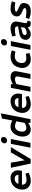

<svg xmlns="http://www.w3.org/2000/svg" viewBox="2060 -2870 818 4977"><g transform="rotate(-90 2468.5 -381.0)"><path d="M268 8Q194 8 138.5 -26.5Q83 -61 57.5 -123.5Q32 -186 48 -270Q65 -352 108 -406.5Q151 -461 212.5 -488.5Q274 -516 345 -516Q420 -516 467.5 -480.5Q515 -445 533 -387Q551 -329 538 -261L529 -220H170Q170 -178 185 -152Q200 -126 229.5 -114Q259 -102 301 -102Q327 -102 356.5 -106.5Q386 -111 417 -119L458 -130L479 -46L442 -30Q396 -11 352 -1.5Q308 8 268 8ZM187 -312H427Q426 -356 399.5 -382.5Q373 -409 325 -409Q276 -409 241 -384.5Q206 -360 187 -312Z M718 6 608 -508H742L801 -153H804L1006 -508H1144L835 6Z M1129 0 1228 -508H1354L1255 0ZM1310 -607Q1270 -607 1254 -633.5Q1238 -660 1244 -691Q1248 -710 1260 -727Q1272 -744 1292.5 -754.5Q1313 -765 1340 -765Q1378 -765 1395 -739Q1412 -713 1406 -682Q1403 -663 1391 -646Q1379 -629 1359 -618Q1339 -607 1310 -607Z M1601 8Q1542 8 1503 -16.5Q1464 -41 1443.5 -81.5Q1423 -122 1418.5 -172.5Q1414 -223 1424 -274Q1438 -343 1473 -398Q1508 -453 1559.5 -484.5Q1611 -516 1674 -516Q1706 -516 1739.5 -508Q1773 -500 1812 -481L1864 -455L1826 -427L1885 -738L2019 -770L1869 0H1773L1776 -93L1765 -114L1814 -367L1775 -382Q1759 -388 1737 -394.5Q1715 -401 1692 -401Q1658 -401 1629 -386.5Q1600 -372 1579.5 -342Q1559 -312 1550 -263Q1540 -211 1548.5 -176Q1557 -141 1582.5 -124Q1608 -107 1648 -107Q1669 -107 1690.5 -113.5Q1712 -120 1732 -131L1779 -156L1788 -69L1745 -41Q1709 -19 1671 -5.5Q1633 8 1601 8Z M2257 8Q2183 8 2127.5 -26.5Q2072 -61 2046.5 -123.5Q2021 -186 2037 -270Q2054 -352 2097 -406.5Q2140 -461 2201.5 -488.5Q2263 -516 2334 -516Q2409 -516 2456.5 -480.5Q2504 -445 2522 -387Q2540 -329 2527 -261L2518 -220H2159Q2159 -178 2174 -152Q2189 -126 2218.5 -114Q2248 -102 2290 -102Q2316 -102 2345.5 -106.5Q2375 -111 2406 -119L2447 -130L2468 -46L2431 -30Q2385 -11 2341 -1.5Q2297 8 2257 8ZM2176 -312H2416Q2415 -356 2388.5 -382.5Q2362 -409 2314 -409Q2265 -409 2230 -384.5Q2195 -360 2176 -312Z M2581 0 2680 -508H2776L2773 -425L2747 -444L2825 -483Q2854 -497 2890.5 -506.5Q2927 -516 2964 -516Q3017 -516 3052.5 -496Q3088 -476 3103.5 -440.5Q3119 -405 3110 -358L3040 0H2913L2975 -325Q2982 -360 2964 -381Q2946 -402 2907 -402Q2885 -402 2863 -396.5Q2841 -391 2814 -380L2778 -365L2707 0Z M3422 8Q3346 8 3290.5 -28Q3235 -64 3210.5 -127Q3186 -190 3201 -270Q3217 -352 3257.5 -406.5Q3298 -461 3357.5 -488.5Q3417 -516 3489 -516Q3526 -516 3561 -509Q3596 -502 3637 -488L3653 -482L3620 -389L3586 -396Q3562 -401 3540.5 -403.5Q3519 -406 3499 -406Q3428 -406 3384.5 -368Q3341 -330 3328 -265Q3312 -183 3347 -145Q3382 -107 3446 -107Q3487 -107 3541 -115L3565 -119L3580 -23L3561 -17Q3520 -4 3487.5 2Q3455 8 3422 8Z M3666 0 3765 -508H3891L3792 0ZM3847 -607Q3807 -607 3791 -633.5Q3775 -660 3781 -691Q3785 -710 3797 -727Q3809 -744 3829.5 -754.5Q3850 -765 3877 -765Q3915 -765 3932 -739Q3949 -713 3943 -682Q3940 -663 3928 -646Q3916 -629 3896 -618Q3876 -607 3847 -607Z M4400 2Q4387 5 4374.5 6.5Q4362 8 4353 8Q4289 8 4264 -25Q4239 -58 4237 -103L4232 -126L4272 -329Q4278 -361 4258.5 -382Q4239 -403 4186 -403Q4149 -403 4116 -399Q4083 -395 4054 -389L4027 -383L4014 -472L4041 -481Q4085 -495 4131 -505.5Q4177 -516 4226 -516Q4273 -516 4308.5 -503Q4344 -490 4366 -466Q4388 -442 4396 -409.5Q4404 -377 4396 -337L4359 -137Q4353 -104 4366.5 -93.5Q4380 -83 4423 -78ZM4070 8Q4027 8 3991 -12Q3955 -32 3936.5 -68.5Q3918 -105 3928 -155Q3936 -191 3954.5 -218.5Q3973 -246 4010.5 -265Q4048 -284 4111 -294L4290 -324L4275 -252L4106 -207Q4089 -203 4077.5 -195.5Q4066 -188 4059.5 -178Q4053 -168 4050 -155Q4045 -124 4062 -110.5Q4079 -97 4107 -97Q4127 -97 4154 -105Q4181 -113 4209 -129L4256 -156L4267 -91L4208 -44Q4175 -18 4140 -5Q4105 8 4070 8Z M4667 8Q4615 8 4575.5 -0.5Q4536 -9 4498 -22L4465 -33L4498 -123L4527 -118Q4561 -112 4594 -109Q4627 -106 4659 -106Q4696 -106 4720 -114.5Q4744 -123 4748 -142Q4750 -153 4744 -163.5Q4738 -174 4718 -186Q4698 -198 4657 -214Q4606 -235 4576 -258.5Q4546 -282 4536.5 -313Q4527 -344 4535 -387Q4546 -443 4596 -479.5Q4646 -516 4737 -516Q4775 -516 4817.5 -509Q4860 -502 4895 -491L4924 -482L4895 -393L4876 -396Q4841 -401 4814 -403.5Q4787 -406 4765 -406Q4716 -406 4687.5 -398.5Q4659 -391 4655 -372Q4653 -361 4661 -352Q4669 -343 4692 -331.5Q4715 -320 4760 -302Q4809 -283 4837 -261.5Q4865 -240 4874.5 -210Q4884 -180 4875 -135Q4865 -79 4833 -47.5Q4801 -16 4757 -4Q4713 8 4667 8Z"/></g></svg>

Font: REM Medium Medium
Style: Italic
Weight: 500
Italic angle: -11°
Version: Version 1.005;gftools[0.9.28]